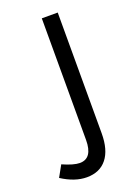

<svg xmlns="http://www.w3.org/2000/svg" viewBox="-224 -561 622 861"><g transform="rotate(-20 87.0 -130.5)"><path d="M37 239Q-20 239 -82 199L-52 145Q0 168 29 168Q90 168 90 80V-500H166V76Q166 155 132.5 197Q99 239 37 239Z"/></g></svg>

Font: Imprima
Style: Regular
Weight: 400
Designer: Eduardo Tunni
Foundry: Eduardo Tunni
Version: Version 1.002; ttfautohint (v1.8.4.7-5d5b);gftools[0.9.23]